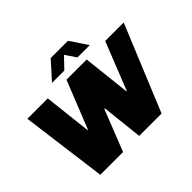

<svg xmlns="http://www.w3.org/2000/svg" viewBox="-183 -1165 1445 1445"><g transform="rotate(-45 539.0 -442.5)"><path d="M143 0 53 -686H270L313 -305H317L469 -686H684L726 -305H730L881 -686H1078L795 0H557L521 -329H515L385 0ZM375 -746 500 -885H684L777 -746H646L575 -851H607L506 -746Z"/></g></svg>

Font: Chivo Medium Black
Style: Italic
Weight: 900
Italic angle: -8.05°
Version: Version 2.002